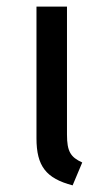

<svg xmlns="http://www.w3.org/2000/svg" viewBox="-20 -547 323 579"><path d="M182 -527H90V-130C90 -46 119 -9 199 12L228 -57C193 -73 182 -90 182 -141Z"/></svg>

Font: Fira Sans
Style: Regular
Weight: 400
Designer: Carrois Corporate & Edenspiekermann AG
Foundry: Carrois Corporate GbR & Edenspiekermann AG
Version: Version 4.203